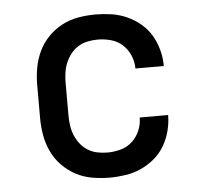

<svg xmlns="http://www.w3.org/2000/svg" viewBox="-44 -585 689 640"><g transform="rotate(-5 300.0 -265.0)"><path d="M298 8Q269 8 240 3Q211 -2 185.5 -15.5Q160 -29 139.5 -50Q119 -71 106.5 -97.5Q94 -124 89 -152.5Q84 -181 84 -210V-320Q84 -349 89 -377.5Q94 -406 106.5 -432.5Q119 -459 139.5 -480Q160 -501 185.5 -514.5Q211 -528 240 -533Q269 -538 298 -538Q324 -538 351 -534Q378 -530 402.5 -519Q427 -508 448 -490.5Q469 -473 482.5 -450Q496 -427 503 -400.5Q510 -374 510 -348Q510 -348 510 -347.5Q510 -347 510 -347H415Q415 -347 415 -347Q415 -347 415 -347Q415 -370 406 -391Q397 -412 380.5 -427Q364 -442 342 -448Q320 -454 298 -454Q281 -454 264 -450.5Q247 -447 232.5 -438Q218 -429 207.5 -415.5Q197 -402 190.5 -386.5Q184 -371 181.5 -354Q179 -337 179 -320V-210Q179 -193 181.5 -176Q184 -159 190.5 -143.5Q197 -128 207.5 -114.5Q218 -101 232.5 -92Q247 -83 264 -79.5Q281 -76 298 -76Q320 -76 342 -82Q364 -88 380.5 -103Q397 -118 406 -139Q415 -160 415 -183Q415 -183 415 -183Q415 -183 415 -183H510Q510 -183 510 -182.5Q510 -182 510 -182Q510 -156 503 -129.5Q496 -103 482.5 -80Q469 -57 448 -39.5Q427 -22 402.5 -11Q378 0 351 4Q324 8 298 8Z"/></g></svg>

Font: Iosevka Curly Slab MdEx
Style: Regular
Weight: 500
Width: 7
Monospace: yes
Designer: Belleve Invis
Foundry: Belleve Invis
Version: Version 11.1.0; ttfautohint (v1.8.3)